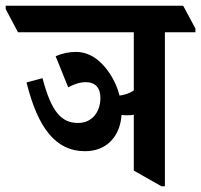

<svg xmlns="http://www.w3.org/2000/svg" viewBox="-75 -645 705 673"><path d="M223 -115C298 -115 346 -166 351 -242C357 -241 364 -241 370 -241C378 -241 387 -241 394 -243V-47L491 8H503V-532H610V-545L567 -625H-55V-613L-12 -532H394V-328C378 -317 360 -312 344 -310C337 -338 325 -364 310 -387C280 -432 241 -463 191 -463C167 -463 143 -458 120 -448L164 -339C187 -351 206 -357 226 -357C259 -357 277 -337 277 -302C277 -253 248 -214 199 -214C140 -214 105 -253 74 -371L18 -356C58 -195 121 -115 223 -115Z"/></svg>

Font: Noto Serif Devanagari ExtraCondensed
Style: Bold
Weight: 700
Width: 2
Designer: Universal Thirst, Indian Type Foundry and the Monotype Design Team
Foundry: Monotype Imaging Inc.
Version: Version 2.004